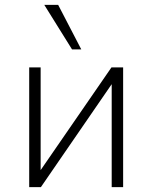

<svg xmlns="http://www.w3.org/2000/svg" viewBox="-20 -769 626 789"><path d="M100 0V-492H147V-67H145L438 -492H486V0H439V-426H441L148 0ZM276 -566 162 -749H219L314 -566Z"/></svg>

Font: Nunito Sans 7pt SemiCondensed ExtraLight
Style: Regular
Weight: 250
Width: 4
Designer: Vernon Adams
Foundry: Vernon Adams
Version: Version 3.101;gftools[0.9.27]